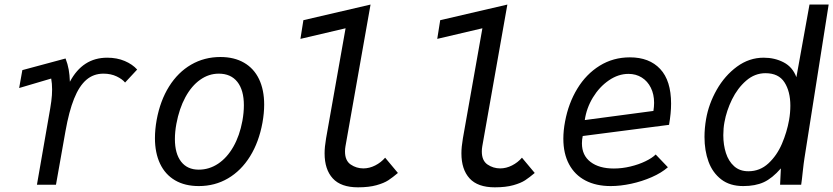

<svg xmlns="http://www.w3.org/2000/svg" viewBox="-20 -810 3654 842"><path d="M193 -293Q201.5 -339.5 205 -366.2Q208.5 -393 208.5 -417.5Q208.5 -443.5 204.5 -465.5L64 -424L78 -502.5L267.5 -553.5Q277 -529 281.2 -505.2Q285.5 -481.5 286.5 -451.5Q342.5 -557 450 -557Q493 -557 527 -542.5Q561 -528 581.5 -505L528.5 -448Q517 -462.5 491.8 -474.8Q466.5 -487 433.5 -487Q390 -487 358.5 -459.8Q327 -432.5 304.8 -377Q282.5 -321.5 267 -234L225.5 0H142Z M659.5 -204.5Q659.5 -242 667 -284Q682.5 -368.5 721.5 -430.8Q760.5 -493 818.2 -526.5Q876 -560 946.5 -560Q1007 -560 1050.2 -535Q1093.5 -510 1116 -463Q1138.5 -416 1138.5 -351Q1138.5 -314 1131 -272Q1115.5 -187 1076.5 -124.2Q1037.5 -61.5 980 -27.8Q922.5 6 852 6Q791 6 747.8 -19.2Q704.5 -44.5 682 -92Q659.5 -139.5 659.5 -204.5ZM1043 -280Q1049.5 -316 1049.5 -348.5Q1049.5 -414.5 1021 -450.8Q992.5 -487 939.5 -487Q895.5 -487 857.8 -460.2Q820 -433.5 793 -383.8Q766 -334 753.5 -267Q747 -231.5 747 -200Q747 -136.5 774.2 -101.2Q801.5 -66 851.5 -66Q897.5 -66 936.8 -92.2Q976 -118.5 1003.5 -166.8Q1031 -215 1043 -280Z M1403.5 -137.5Q1403.5 -165.5 1410 -203.5L1495.5 -686L1297.5 -639.5L1310.5 -721.5L1605 -790L1495 -168.5Q1493 -157 1493 -145.5Q1493 -105.5 1518 -88.5Q1543 -71.5 1573.5 -71.5Q1600 -71.5 1625.5 -84.5Q1651 -97.5 1669 -118.5L1725 -51.5Q1702 -32 1683 -19.5Q1664 -7 1631 2.2Q1598 11.5 1550 11.5Q1475 11.5 1439.2 -27.8Q1403.5 -67 1403.5 -137.5Z M2003.5 -137.5Q2003.5 -165.5 2010 -203.5L2095.5 -686L1897.5 -639.5L1910.5 -721.5L2205 -790L2095 -168.5Q2093 -157 2093 -145.5Q2093 -105.5 2118 -88.5Q2143 -71.5 2173.5 -71.5Q2200 -71.5 2225.5 -84.5Q2251 -97.5 2269 -118.5L2325 -51.5Q2302 -32 2283 -19.5Q2264 -7 2231 2.2Q2198 11.5 2150 11.5Q2075 11.5 2039.2 -27.8Q2003.5 -67 2003.5 -137.5Z M2450.5 -202Q2450.5 -237.5 2458 -277Q2473 -357.5 2511.8 -421.2Q2550.5 -485 2609.8 -521.8Q2669 -558.5 2742.5 -558.5Q2827.5 -558.5 2875.2 -507.5Q2923 -456.5 2923 -355.5Q2923 -313.5 2914 -262.5L2535.5 -213.5Q2532 -197.5 2532 -181.5Q2532 -128.5 2569.8 -99.8Q2607.5 -71 2672 -71Q2708 -71 2744.5 -79.8Q2781 -88.5 2810.5 -102.8Q2840 -117 2855.5 -132.5L2909 -76.5Q2881 -52 2838.2 -33.2Q2795.5 -14.5 2748 -4.2Q2700.5 6 2658.5 6Q2594 6 2547.2 -18.5Q2500.5 -43 2475.5 -89.8Q2450.5 -136.5 2450.5 -202ZM2848.5 -359Q2848.5 -396.5 2834.2 -425.2Q2820 -454 2794.5 -470Q2769 -486 2736 -486Q2691.5 -486 2650 -457.5Q2608.5 -429 2580.2 -382.5Q2552 -336 2544.5 -283.5L2845.5 -323.5Q2848.5 -342.5 2848.5 -359Z M3069.5 -209.5Q3069.5 -247.5 3076.5 -288Q3088 -354.5 3123.2 -416.5Q3158.5 -478.5 3212 -517.8Q3265.5 -557 3329 -557Q3377.5 -557 3416.8 -536.5Q3456 -516 3472.5 -471.5L3530 -790H3614L3508 -117Q3504.5 -95.5 3500.5 -58Q3496.5 -19 3493.5 0H3401L3404.5 -71.5Q3366.5 -28 3329.5 -11Q3292.5 6 3239.5 6Q3181 6 3143 -23.2Q3105 -52.5 3087.2 -101Q3069.5 -149.5 3069.5 -209.5ZM3440.5 -284Q3446 -316 3446 -346.5Q3446 -409 3420.2 -449Q3394.5 -489 3337 -489Q3290 -489 3252.2 -456.2Q3214.5 -423.5 3190.2 -374Q3166 -324.5 3157 -274Q3152 -247.5 3152 -217Q3152 -174.5 3163.5 -138.8Q3175 -103 3199.5 -81Q3224 -59 3262 -59Q3312.5 -59 3349.8 -93.5Q3387 -128 3409 -179.2Q3431 -230.5 3440.5 -284Z"/></svg>

Font: JuliaMono
Style: Italic
Weight: 400
Italic angle: -9°
Monospace: yes
Designer: cormullion
Foundry: corm
Version: Version 0.057; ttfautohint (v1.8.4)